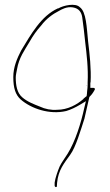

<svg xmlns="http://www.w3.org/2000/svg" viewBox="-20 -749 446 780"><path d="M34 -436C34 -391 43 -364 64 -345C106 -308 181 -282 249 -298C269 -304 287 -313 304 -323L329 -338L322 -309C309 -249 286 -175 255 -125C242 -104 230 -89 222 -72C216 -58 204 -25 202 -7V5C202 8 205 11 206 11C211 11 211 9 211 8V7L212 -7C217 -59 241 -86 265 -120C288 -151 308 -221 323 -267C329 -291 336 -326 343 -355C353 -365 358 -372 364 -383C367 -386 366 -392 360 -392H347V-414H348C351 -470 344 -530 338 -580C332 -637 331 -701 304 -720C286 -738 238 -727 217 -715H215C147 -684 106 -610 66 -544C50 -513 34 -477 34 -436ZM44 -434C44 -444 47 -456 49 -467C57 -515 80 -545 100 -579C114 -604 129 -625 147 -645C167 -672 194 -692 220 -705C231 -711 251 -723 276 -719C301 -715 311 -699 314 -679C319 -645 322 -616 326 -579C332 -528 339 -472 336 -413V-404H337L336 -403C336 -395 335 -387 334 -379C334 -374 333 -365 332 -359V-358H331C327 -355 322 -351 319 -348V-347C293 -324 255 -303 212 -303C188 -301 163 -306 142 -316C119 -325 90 -336 70 -354C49 -372 44 -403 44 -434ZM212 -301C212 -301 212 -300 212 -300C212 -300 212 -301 212 -301ZM250 -295C250 -295 249 -295 249 -295C249 -295 250 -295 250 -295ZM336 -401H331V-400ZM335 -377C335 -377 334 -377 334 -377C334 -377 335 -377 335 -377ZM337 -411C337 -411 336 -411 336 -411C336 -411 337 -411 337 -411Z"/></svg>

Font: Stray Cat
Style: HlCn
Weight: 100
Version: Version 1.0